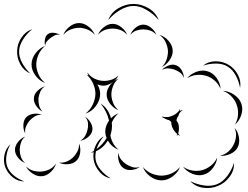

<svg xmlns="http://www.w3.org/2000/svg" viewBox="-78 -862 1256 974"><path d="M471 -760Q485 -798 522 -820Q559 -842 599 -842Q639 -842 676 -820Q713 -798 727 -760Q701 -791 666 -811.5Q631 -832 599 -832Q567 -832 532 -811.5Q497 -791 471 -760ZM243 -685Q252 -709 275 -727Q298 -745 323 -745Q348 -745 371 -727Q394 -709 403 -685Q387 -704 365 -712.5Q343 -721 323 -721Q303 -721 281 -712.5Q259 -704 243 -685ZM419 -685Q427 -707 448.5 -724Q470 -741 493 -741Q516 -741 537.5 -724Q559 -707 567 -685Q552 -703 532 -710Q512 -717 493 -717Q474 -717 454 -710Q434 -703 419 -685ZM583 -685Q590 -705 609 -721Q628 -737 649 -737Q670 -737 689 -721Q708 -705 715 -685Q702 -701 684 -707Q666 -713 649 -713Q632 -713 614 -707Q596 -701 583 -685ZM76 -489Q43 -503 25 -536Q7 -569 9 -605Q10 -640 31 -671.5Q52 -703 86 -714Q58 -692 39 -662Q20 -632 19 -604Q17 -576 33.5 -544.5Q50 -513 76 -489ZM151 -629Q147 -643 150 -662Q153 -681 165 -689Q177 -698 196 -695.5Q215 -693 227 -685Q213 -689 201 -683Q189 -677 179 -670Q170 -663 161 -653.5Q152 -644 151 -629ZM731 -685Q756 -678 776 -656Q796 -634 798 -608Q800 -583 783 -558Q766 -533 743 -522Q761 -540 768 -563Q775 -586 774 -606Q772 -627 762 -648.5Q752 -670 731 -685ZM151 -441Q123 -451 102.5 -478Q82 -505 82 -535Q82 -565 102.5 -592Q123 -619 151 -629Q128 -610 117 -584.5Q106 -559 106 -535Q106 -511 117 -485.5Q128 -460 151 -441ZM952 -529Q979 -551 1016 -551Q1053 -551 1082 -533Q1112 -515 1129 -482.5Q1146 -450 1140 -416Q1134 -450 1117.5 -480Q1101 -510 1077 -524Q1054 -539 1019.5 -539.5Q985 -540 952 -529ZM743 -507Q755 -521 776.5 -529.5Q798 -538 815 -531Q833 -525 844 -505Q855 -485 855 -466Q849 -484 835 -494Q821 -504 807 -509Q793 -514 776 -515Q759 -516 743 -507ZM871 -465Q889 -487 919 -498Q949 -509 976 -500Q1003 -492 1021.5 -465.5Q1040 -439 1041 -411Q1030 -437 1010 -454Q990 -471 969 -477Q947 -484 921 -482Q895 -480 871 -465ZM361 -484Q366 -481 371 -479Q367 -487 365 -495Q379 -474 399.5 -464Q420 -454 440 -452Q460 -450 482.5 -456Q505 -462 523 -479Q516 -464 501 -451Q512 -459 523 -463Q504 -447 495.5 -425Q487 -403 487 -383Q487 -363 495.5 -341Q504 -319 523 -303Q499 -312 481 -335Q463 -358 463 -383Q463 -400 472 -417Q481 -434 495 -446Q482 -436 467 -431Q452 -426 438 -428Q427 -429 416 -434Q431 -408 430 -383Q429 -351 407.5 -323Q386 -295 356 -286Q380 -305 392.5 -331.5Q405 -358 406 -383Q407 -408 395.5 -435.5Q384 -463 361 -484ZM138 -296Q119 -305 105.5 -325Q92 -345 94 -365Q95 -385 113 -402Q131 -419 150 -424Q133 -413 126 -396Q119 -379 117 -363Q116 -347 120 -329Q124 -311 138 -296ZM1053 -401Q1082 -400 1109 -382Q1136 -364 1146 -337Q1156 -310 1146 -279Q1136 -248 1114 -230Q1128 -254 1129.5 -281Q1131 -308 1123 -329Q1116 -351 1098 -371Q1080 -391 1053 -401ZM484 43Q450 37 426.5 9.5Q403 -18 397 -52Q394 -71 397 -90Q389 -88 382 -87Q390 -91 398 -96Q403 -119 415.5 -139Q428 -159 448 -170Q423 -141 412 -106Q445 -131 463 -162Q456 -178 456 -195Q456 -223 475 -250Q465 -296 433 -336Q453 -324 466 -304.5Q479 -285 485 -262Q502 -279 523 -287Q501 -268 489 -240Q492 -217 487 -195Q485 -185 482 -175Q485 -156 495 -137Q505 -118 523 -103Q489 -115 469 -149Q446 -111 409 -95Q404 -72 407 -53Q411 -26 433 0Q455 26 484 43ZM743 -265Q746 -266 749 -267Q746 -270 743 -273Q750 -269 758 -268Q766 -269 774 -268Q780 -269 785.5 -271Q791 -273 796 -275Q806 -279 812 -283Q818 -289 825 -294Q832 -301 835 -311Q835 -305 834 -299Q842 -303 851 -305Q839 -298 832 -287Q828 -274 821 -265Q818 -258 817 -251Q817 -250 819 -248Q828 -237 829.5 -219.5Q831 -202 826 -186Q830 -179 836 -172Q830 -175 823 -180Q822 -175 819 -171Q820 -176 820 -183Q807 -194 798.5 -211Q790 -228 791 -243Q786 -248 781 -252Q766 -255 753 -264Q748 -265 743 -265ZM50 -185Q40 -203 40.5 -227Q41 -251 54 -266Q68 -281 91.5 -284.5Q115 -288 134 -280Q114 -281 98.5 -271.5Q83 -262 72 -250Q62 -238 54.5 -221.5Q47 -205 50 -185ZM354 -270Q371 -259 382.5 -238.5Q394 -218 390 -199Q386 -180 367.5 -165.5Q349 -151 329 -148Q346 -158 354.5 -173.5Q363 -189 366 -204Q370 -219 368.5 -236.5Q367 -254 354 -270ZM1112 -213Q1129 -195 1134 -166Q1139 -137 1128 -115Q1116 -92 1089 -80.5Q1062 -69 1037 -72Q1062 -77 1079.5 -92.5Q1097 -108 1106 -126Q1116 -144 1119 -167Q1122 -190 1112 -213ZM50 -35Q30 -42 14 -61.5Q-2 -81 -2 -102Q-2 -123 14 -142.5Q30 -162 50 -169Q34 -156 28 -137.5Q22 -119 22 -102Q22 -85 28 -66.5Q34 -48 50 -35ZM323 -134Q332 -113 328.5 -87Q325 -61 309 -46Q293 -31 267 -29Q241 -27 221 -37Q243 -35 261.5 -43Q280 -51 293 -64Q305 -76 314.5 -93.5Q324 -111 323 -134ZM46 58Q14 59 -12.5 38Q-39 17 -51 -13Q-62 -42 -55.5 -75.5Q-49 -109 -25 -130Q-41 -102 -45.5 -71Q-50 -40 -41 -16Q-32 8 -8 28Q16 48 46 58ZM631 -15Q615 -3 590.5 0Q566 3 549 -9Q532 -20 525 -43.5Q518 -67 523 -87Q525 -67 536.5 -52.5Q548 -38 562 -29Q576 -20 593.5 -14.5Q611 -9 631 -15ZM1024 -63Q1021 -35 1001.5 -9Q982 17 955 24Q928 32 897.5 19.5Q867 7 851 -16Q874 0 900.5 3.5Q927 7 948 1Q970 -5 991 -21Q1012 -37 1024 -63ZM1109 -36Q1111 2 1087 34.5Q1063 67 1028 81Q993 96 953 90.5Q913 85 887 57Q921 74 958.5 79Q996 84 1024 72Q1052 61 1075 30.5Q1098 0 1109 -36ZM206 -32Q200 -9 179.5 10.5Q159 30 135 32Q111 34 87.5 18.5Q64 3 54 -18Q71 -1 92.5 4.5Q114 10 133 8Q152 7 172 -2.5Q192 -12 206 -32ZM835 -15Q825 13 798 33Q771 53 741 53Q711 53 684 33Q657 13 647 -15Q666 8 691.5 18.5Q717 29 741 29Q765 29 790.5 18.5Q816 8 835 -15Z"/></svg>

Font: Rubik Puddles
Style: Regular
Weight: 400
Designer: Hubert and Fischer, NaN
Foundry: Hubert and Fischer, NaN
Version: Version 2.200